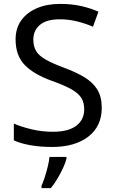

<svg xmlns="http://www.w3.org/2000/svg" viewBox="-20 -744 589 985"><path d="M502 -191Q502 -96 433 -43Q364 10 247 10Q187 10 136 1Q85 -8 51 -24V-110Q87 -94 140.5 -81Q194 -68 251 -68Q331 -68 371.5 -99Q412 -130 412 -183Q412 -218 397 -242Q382 -266 345.5 -286.5Q309 -307 244 -330Q153 -363 106.5 -411Q60 -459 60 -542Q60 -599 89 -639.5Q118 -680 169.5 -702Q221 -724 288 -724Q347 -724 396 -713Q445 -702 485 -684L457 -607Q420 -623 376.5 -634Q333 -645 286 -645Q219 -645 185 -616.5Q151 -588 151 -541Q151 -505 166 -481Q181 -457 215 -438Q249 -419 307 -397Q370 -374 413.5 -347.5Q457 -321 479.5 -284Q502 -247 502 -191ZM321 70Q317 88 304.5 115.5Q292 143 275.5 171Q259 199 241 221H193V209Q201 192 209.5 165.5Q218 139 225 110.5Q232 82 234 61H321Z"/></svg>

Font: Noto Sans Batak
Style: Regular
Weight: 400
Designer: Monotype Design Team
Foundry: Monotype Imaging Inc.
Version: Version 2.002; ttfautohint (v1.8.4.7-5d5b)